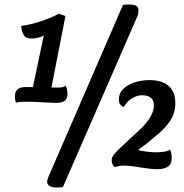

<svg xmlns="http://www.w3.org/2000/svg" viewBox="-20 -740 817 851"><path d="M232 91Q189 91 189 65Q189 56 195 43L525 -718Q529 -719 535 -719.5Q541 -720 551 -720Q572 -720 583 -715Q594 -710 594 -694Q594 -688 592.5 -679.5Q591 -671 585 -659L259 89Q257 90 248.5 90.5Q240 91 232 91ZM231 -284Q192 -285 161.5 -287Q131 -289 91 -289Q62 -289 51 -285Q46 -297 46 -313Q46 -332 56.5 -343Q67 -354 93 -354H126L174 -583Q163 -576 147.5 -572.5Q132 -569 121 -569Q95 -569 85.5 -584.5Q76 -600 74 -625Q158 -637 241 -679L270 -669L208 -352H242Q251 -352 259 -354Q267 -356 270 -361Q275 -355 277 -344Q279 -333 279 -326Q279 -300 265 -292Q251 -284 231 -284ZM678 10Q656 10 629 6Q602 2 575.5 -2Q549 -6 529 -6Q505 -6 489 1Q475 -10 475 -30Q475 -42 483.5 -53Q492 -64 506 -78L583 -150Q618 -180 640 -211.5Q662 -243 662 -273Q662 -298 647 -308Q632 -318 609 -318Q588 -318 565.5 -304.5Q543 -291 529 -266Q507 -273 507 -299Q507 -328 527.5 -347Q548 -366 579 -375.5Q610 -385 643 -385Q696 -385 726.5 -360Q757 -335 757 -283Q757 -240 736.5 -208Q716 -176 682 -147Q667 -134 644.5 -115.5Q622 -97 592 -75Q612 -70 632.5 -67.5Q653 -65 672 -65Q691 -65 707 -67.5Q723 -70 734 -77Q741 -63 741 -40Q741 -12 723.5 -1Q706 10 678 10Z"/></svg>

Font: Sansita Swashed
Style: Regular
Weight: 400
Designer: Pablo Cosgaya
Foundry: Omnibus-Type
Version: Version 1.003; ttfautohint (v1.8.3)